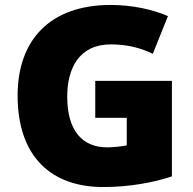

<svg xmlns="http://www.w3.org/2000/svg" viewBox="-20 -744 780 774"><path d="M364 -418V-269H491V-158C474 -154 435 -150 412 -150C309 -150 251 -221 251 -354C251 -469 299 -565 427 -565C490 -565 545 -552 596 -527L657 -679C598 -705 515 -724 426 -724C182 -724 51 -583 51 -359C51 -109 190 10 396 10C500 10 599 -8 673 -33V-418Z"/></svg>

Font: Noto Sans UI Black
Style: Regular
Weight: 900
Designer: Monotype Design Team
Foundry: Monotype Imaging Inc.
Version: Version 1.901